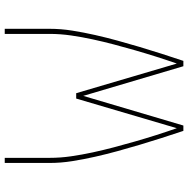

<svg xmlns="http://www.w3.org/2000/svg" viewBox="-12 -762 775 790"><g transform="rotate(-90 375.0 -367.5)"><path d="M231 0Q216 -45 201.5 -90Q187 -135 173.5 -180.5Q160 -226 147.5 -271.5Q135 -317 124.5 -363.5Q114 -410 106.5 -457Q99 -504 99 -551V-735H120V-551Q120 -506 126.5 -461.5Q133 -417 142.5 -373Q152 -329 163.5 -285.5Q175 -242 187.5 -198.5Q200 -155 213.5 -112.5Q227 -70 242 -27L364 -441H386L508 -27Q523 -70 536.5 -112.5Q550 -155 562.5 -198.5Q575 -242 586.5 -285.5Q598 -329 607.5 -373Q617 -417 623.5 -461.5Q630 -506 630 -551V-735H651V-551Q651 -504 643.5 -457Q636 -410 625.5 -363.5Q615 -317 602.5 -271.5Q590 -226 576.5 -180.5Q563 -135 548.5 -90Q534 -45 519 0H497L375 -412L253 0Z"/></g></svg>

Font: Zed Sans Thin Extended
Style: Regular
Weight: 100
Width: 7
Designer: Belleve Invis
Foundry: Belleve Invis
Version: Version 1.0.0; ttfautohint (v1.8.4)